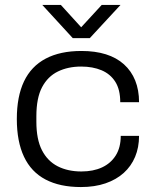

<svg xmlns="http://www.w3.org/2000/svg" viewBox="-20 -744 630 776"><path d="M307 12Q222 12 164 -18.5Q106 -49 77 -110.5Q48 -172 48 -263Q48 -354 77 -415Q106 -476 164.5 -507Q223 -538 309 -538Q365 -538 408 -524.5Q451 -511 481 -484Q511 -457 526.5 -418.5Q542 -380 542 -331H466Q466 -382 446 -413.5Q426 -445 390.5 -460Q355 -475 308 -475Q255 -475 214 -455Q173 -435 150 -391.5Q127 -348 127 -274V-252Q127 -181 149.5 -137Q172 -93 213 -72Q254 -51 309 -51Q357 -51 392.5 -67.5Q428 -84 448 -116Q468 -148 468 -195H542Q542 -148 526 -110Q510 -72 480 -45Q450 -18 406.5 -3Q363 12 307 12ZM151 -724H226L327 -613H289L391 -724H467L343 -590H274Z"/></svg>

Font: Archivo SemiExpanded Light
Style: Regular
Weight: 300
Width: 6
Designer: Hector Gatti
Foundry: Omnibus-Type
Version: Version 2.001